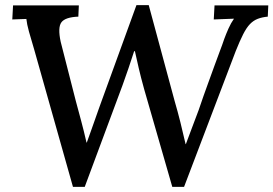

<svg xmlns="http://www.w3.org/2000/svg" viewBox="-20 -721 1068 750"><path d="M265 9 114 -526Q101 -569 93 -598Q85 -627 83 -647Q69 -646 55 -646Q41 -646 28 -645L31 -700H288L286 -656Q235 -654 220 -634Q205 -614 217 -558L276 -327Q287 -286 297 -249Q307 -212 318 -164H319Q325 -180 333 -203Q341 -226 349.5 -249.5Q358 -273 365 -293.5Q372 -314 376 -324L513 -701H561L662 -327Q674 -286 684.5 -244Q695 -202 705 -158H706Q717 -188 730 -222Q743 -256 756 -291Q776 -350 791.5 -392Q807 -434 818 -465Q829 -496 838.5 -520.5Q848 -545 856 -569Q863 -588 872.5 -609.5Q882 -631 894 -648Q876 -647 854 -646.5Q832 -646 815 -645L818 -700H1028L1026 -656Q1004 -654 987 -647.5Q970 -641 956.5 -627Q943 -613 930 -587.5Q917 -562 901 -522L699 9H653L543 -373Q530 -420 522 -454.5Q514 -489 507 -521H504Q493 -487 482 -454.5Q471 -422 459 -389L311 9Z"/></svg>

Font: Lora Medium
Style: Italic
Weight: 500
Italic angle: -3°
Designer: Olga Karpushina, Alexei Vanyashin (Cyrillic)
Foundry: Cyreal
Version: Version 3.004